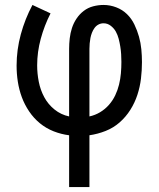

<svg xmlns="http://www.w3.org/2000/svg" viewBox="-20 -540 640 775"><path d="M259 215V6Q227 2 196.5 -10Q166 -22 141 -42.5Q116 -63 97.5 -90.5Q79 -118 68 -148Q57 -178 52 -210Q47 -242 47 -275Q47 -339 64 -401.5Q81 -464 111 -520L184 -486Q159 -437 144.5 -383.5Q130 -330 130 -276Q130 -243 136.5 -210Q143 -177 158.5 -148Q174 -119 200 -98Q226 -77 259 -70V-343Q259 -364 261.5 -385.5Q264 -407 270.5 -427Q277 -447 289 -465Q301 -483 318 -496Q335 -509 356 -514.5Q377 -520 398 -520Q424 -520 449 -510.5Q474 -501 492.5 -483Q511 -465 522.5 -441Q534 -417 541 -392Q548 -367 550.5 -341Q553 -315 553 -289Q553 -256 549 -222.5Q545 -189 534.5 -157Q524 -125 506 -96.5Q488 -68 463 -46Q438 -24 406.5 -11.5Q375 1 341 6V215ZM341 -70Q364 -75 384 -87Q404 -99 419.5 -116.5Q435 -134 445 -155Q455 -176 460.5 -198.5Q466 -221 468 -244Q470 -267 470 -290Q470 -306 469 -321.5Q468 -337 465.5 -352.5Q463 -368 459 -383.5Q455 -399 447.5 -412.5Q440 -426 427 -436Q414 -446 398 -446Q387 -446 377.5 -441Q368 -436 361.5 -427Q355 -418 351 -407.5Q347 -397 345 -386.5Q343 -376 342 -365Q341 -354 341 -343Z"/></svg>

Font: Nova Nerd Font
Style: Regular
Weight: 400
Designer: Belleve Invis
Foundry: Belleve Invis
Version: Version 24.1.4; ttfautohint (v1.8.4);Nerd Fonts 3.1.1